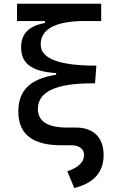

<svg xmlns="http://www.w3.org/2000/svg" viewBox="-20 -752 626 1007"><path d="M299.8 9.8H352.5C396 9.8 420.9 28.8 420.9 61.5C420.9 99.6 388.2 127.4 333 146.5L369.6 234.4C472.7 208 523.4 150.9 523.4 61.5C523.4 -30.3 470.7 -83 378.9 -83H332.5C230 -83 178.7 -115.2 178.7 -180.7C178.7 -270.5 272.9 -314.9 462.9 -314.9H478.5L485.4 -407.7C290 -407.7 193.4 -444.3 193.4 -518.6C193.4 -595.7 262.7 -636.7 402.3 -641.6H510.7V-732.4H69.3V-641.6H215.8V-631.3C132.3 -616.2 90.8 -576.7 90.8 -503.9C90.8 -422.4 140.1 -377.4 274.4 -368.7V-359.9C131.3 -337.4 76.2 -273.4 76.2 -166C76.2 -48.8 150.4 9.8 299.8 9.8Z"/></svg>

Font: Cascadia Mono NF
Style: Regular
Weight: 400
Monospace: yes
Designer: Aaron Bell
Foundry: Saja Typeworks
Version: Version 2404.023